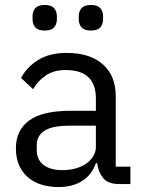

<svg xmlns="http://www.w3.org/2000/svg" viewBox="-20 -741 574 773"><path d="M460 0Q415 0 395.5 -24Q376 -48 371 -84H366Q349 -36 310 -12Q271 12 217 12Q135 12 89.5 -30Q44 -72 44 -144Q44 -217 97.5 -256Q151 -295 264 -295H366V-346Q366 -401 336 -430Q306 -459 244 -459Q197 -459 165.5 -438Q134 -417 113 -382L65 -427Q86 -469 132 -498.5Q178 -528 248 -528Q342 -528 394 -482Q446 -436 446 -354V-70H505V0ZM230 -56Q260 -56 285 -63Q310 -70 328 -83Q346 -96 356 -113Q366 -130 366 -150V-235H260Q191 -235 159.5 -215Q128 -195 128 -157V-136Q128 -98 155.5 -77Q183 -56 230 -56ZM160 -618Q134 -618 122.5 -630.5Q111 -643 111 -664V-675Q111 -696 122.5 -708.5Q134 -721 160 -721Q186 -721 197.5 -708.5Q209 -696 209 -675V-664Q209 -643 197.5 -630.5Q186 -618 160 -618ZM346 -618Q320 -618 308.5 -630.5Q297 -643 297 -664V-675Q297 -696 308.5 -708.5Q320 -721 346 -721Q372 -721 383.5 -708.5Q395 -696 395 -675V-664Q395 -643 383.5 -630.5Q372 -618 346 -618Z"/></svg>

Font: IBM Plex Sans Arabic
Style: Regular
Weight: 400
Designer: Mike Abbink, Paul van der Laan, Pieter van Rosmalen, Wael Morcos, Khajak Apelian
Foundry: Bold Monday
Version: Version 1.005